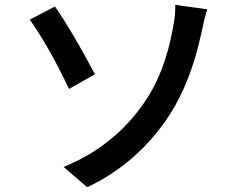

<svg xmlns="http://www.w3.org/2000/svg" viewBox="-20 -747 1017 803"><path d="M246.1 -48.8Q459 -135.7 584 -319.3Q668.9 -441.4 702.1 -624Q714.8 -684.6 712.9 -726.6L846.7 -708Q834 -667 822.3 -609.4Q778.3 -403.3 687.5 -263.7Q555.7 -63.5 344.7 36.1ZM104.5 -665 210 -719.7Q281.2 -617.2 377 -436.5L268.6 -375Q186.5 -548.8 104.5 -665Z"/></svg>

Font: Min Sans SemiBold
Style: Regular
Weight: 600
Designer: Jinseong-Kim, NotoSansCJK, Nunito
Foundry: Jinseong-Kim
Version: Version 1.400;Glyphs 3.1.2 (3151)